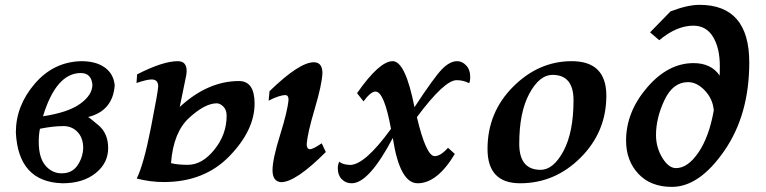

<svg xmlns="http://www.w3.org/2000/svg" viewBox="-20 -729 3089 774"><path d="M231.9 9.8Q53.7 4.9 43.9 -195.3Q43.9 -302.2 119.6 -390.9Q195.3 -479.5 307.1 -482.4Q367.2 -482.4 402.6 -456.8Q438 -431.2 442.4 -385.3Q435.1 -282.2 335.4 -257.3Q337.4 -257.3 376.7 -224.4Q416 -191.4 416 -131.8Q416 -71.3 365.2 -30.8Q314.5 9.8 231.9 9.8ZM153.3 -260.3Q254.4 -275.4 303.5 -310.8Q352.5 -346.2 352.5 -387.7Q348.1 -434.6 305.7 -434.6Q206.5 -434.6 153.3 -260.3ZM228.5 -30.3Q270.5 -30.3 292.2 -62Q314 -93.8 315.4 -132.3Q315.4 -172.9 292.7 -196.8Q270 -220.7 235.8 -220.7Q194.3 -220.7 141.1 -210Q136.2 -187.5 136.2 -157.2Q136.2 -93.8 162.8 -62Q189.5 -30.3 228.5 -30.3Z M736.8 -64.5Q794.9 -64.5 844.2 -125.7Q893.6 -187 893.6 -262.2Q893.6 -286.6 880.1 -299.6Q866.7 -312.5 854 -312.5Q806.6 -312.5 742.7 -254.2Q678.7 -195.8 669.4 -71.3Q697.3 -64.5 736.8 -64.5ZM640.1 4.9Q585.9 4.9 531.2 -9.3Q559.6 -66.9 588.6 -215.3Q617.7 -363.8 617.7 -380.9Q617.7 -408.7 591.3 -408.7Q572.3 -408.7 530.3 -394.5L532.7 -429.2Q636.7 -482.4 696.8 -482.4Q732.4 -482.4 732.4 -442.9Q732.4 -434.1 730.5 -424.3L704.6 -297.9Q817.9 -402.3 943.4 -402.3Q1006.3 -402.3 1006.3 -311.5Q1006.3 -204.1 905 -99.6Q803.7 4.9 640.1 4.9ZM1113.3 5.4Q1078.6 2.9 1078.6 -43Q1078.6 -87.4 1109.4 -185.8Q1140.1 -284.2 1143.1 -327.6Q1143.1 -344.7 1131.3 -345.7Q1106.4 -345.7 1063 -323.2L1066.4 -361.3Q1186.5 -478 1245.1 -478Q1279.8 -478 1279.8 -434.1Q1277.8 -388.2 1248.8 -290.3Q1219.7 -192.4 1216.3 -148.4Q1216.3 -128.4 1229 -127.4Q1242.2 -127.4 1276.9 -151.4L1293.5 -116.2Q1171.9 5.4 1113.3 5.4Z M1663.6 9.8Q1591.3 9.8 1563.5 -172.9Q1467.3 9.8 1397.9 9.8Q1373.5 9.8 1357.7 -6.6Q1341.8 -22.9 1341.8 -49.8Q1341.8 -65.4 1347.7 -77.6Q1358.4 -65.9 1390.6 -64Q1450.7 -64 1556.2 -209.5Q1528.8 -359.9 1493.7 -359.9Q1474.6 -359.9 1445.3 -320.3L1419.4 -353.5Q1509.3 -482.4 1563 -482.4Q1614.3 -482.4 1650.9 -296.9Q1730 -417.5 1761.7 -450Q1793.5 -482.4 1822.8 -482.4Q1843.3 -482.4 1859.4 -465.1Q1875.5 -447.8 1875.5 -419.4Q1875.5 -400.9 1871.1 -393.6Q1848.1 -405.8 1820.8 -405.8Q1771.5 -405.8 1660.6 -256.8Q1697.8 -99.6 1732.4 -99.6Q1756.3 -99.6 1786.1 -133.3L1813.5 -108.4Q1742.7 9.8 1663.6 9.8Z M2159.2 -44.4Q2210.9 -44.4 2251.5 -120.1Q2292 -195.8 2292 -325.2Q2292 -427.2 2207 -427.2Q2154.8 -427.2 2114 -351.8Q2073.2 -276.4 2073.2 -149.4Q2073.2 -44.4 2159.2 -44.4ZM2076.7 9.8Q1945.3 9.8 1945.3 -128.4Q1945.3 -275.9 2048.3 -379.2Q2151.4 -482.4 2284.7 -482.4Q2424.3 -482.4 2424.3 -343.3Q2424.3 -197.3 2320.8 -93.8Q2217.3 9.8 2076.7 9.8Z M2705.1 -51.3Q2752.4 -51.3 2795.4 -114Q2838.4 -176.8 2857.4 -283.7Q2854 -329.1 2822 -363.5Q2790 -397.9 2753.4 -397.9Q2692.9 -397.9 2658.7 -325.7Q2624.5 -253.4 2624.5 -184.6Q2624.5 -134.8 2649.9 -93Q2675.3 -51.3 2705.1 -51.3ZM2688.5 24.4Q2603 24.4 2553.5 -28.3Q2503.9 -81.1 2503.9 -162.6Q2503.9 -277.3 2588.4 -376Q2672.9 -474.6 2775.9 -474.6Q2846.7 -474.6 2881.3 -424.3L2881.8 -462.4Q2881.8 -535.2 2854.5 -580.3Q2827.1 -625.5 2774.9 -625.5Q2707.5 -625.5 2637.7 -566.9L2600.6 -598.6L2683.1 -683.1Q2752 -709.5 2799.8 -709.5Q3000.5 -709.5 3000.5 -477.1Q3000.5 -266.6 2899.9 -121.1Q2799.3 24.4 2688.5 24.4Z"/></svg>

Font: Kelvinch
Style: Bold Italic
Weight: 700
Italic angle: -10°
Designer: Paul James Miller
Foundry: High-Logic / Made with FontCreator
Version: Version 3.30 September 23, 2016